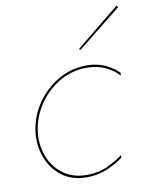

<svg xmlns="http://www.w3.org/2000/svg" viewBox="-81 -765 661 836"><g transform="rotate(-10 249.0 -347.0)"><path d="M60 -230Q70 -293 107 -345.5Q144 -398 198.5 -429Q253 -460 317 -460Q364 -460 401 -442Q438 -424 457 -400L459 -412Q438 -435 401.5 -452.5Q365 -470 318 -470Q251 -470 194 -437.5Q137 -405 98.5 -350.5Q60 -296 50 -230Q41 -168 61 -113Q81 -58 125.5 -24Q170 10 236 10Q286 10 328 -8.5Q370 -27 397 -48L399 -60Q372 -39 330.5 -19.5Q289 0 238 0Q175 0 132 -32.5Q89 -65 70 -117.5Q51 -170 60 -230ZM498 -696 492 -704 298 -546 304 -541Z"/></g></svg>

Font: Jost* 200 Hairline Italic
Style: Italic
Weight: 100
Italic angle: -10°
Version: Version 3.200; ttfautohint (v0.97) -l 8 -r 50 -G 200 -x 14 -